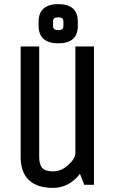

<svg xmlns="http://www.w3.org/2000/svg" viewBox="-20 -895 565 930"><path d="M287.1 -770V-790Q287.1 -801.3 281.5 -806.2Q275.9 -811 262.2 -811Q248 -811 242.4 -805.9Q236.8 -800.8 236.8 -790V-770Q236.8 -759.3 242.4 -754.2Q248 -749 262.2 -749Q275.9 -749 281.5 -753.9Q287.1 -758.8 287.1 -770ZM435.1 0H388.2L367.2 -53.2Q343.8 -21 309.8 -2.9Q275.9 15.1 236.8 15.1Q159.7 15.1 119.9 -22.7Q80.1 -60.5 80.1 -134.8V-669.9H169.9V-134.8Q169.9 -98.1 184.6 -81.5Q199.2 -64.9 236.8 -64.9Q276.9 -64.9 311 -96.2Q345.2 -127.4 345.2 -154.8V-669.9H435.1ZM262.2 -685.1Q215.8 -685.1 191.4 -706.3Q167 -727.5 167 -770V-790Q167 -832.5 191.4 -853.8Q215.8 -875 262.2 -875Q356.9 -875 356.9 -790V-770Q356.9 -685.1 262.2 -685.1Z"/></svg>

Font: Unica One
Style: Bold
Weight: 400
Designer: Eduardo Rodriguez Tunni
Foundry: Eduardo Rodriguez Tunni
Version: Version 1.001